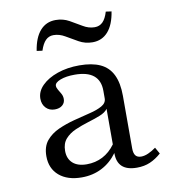

<svg xmlns="http://www.w3.org/2000/svg" viewBox="-74 -683 671 759"><g transform="rotate(-10 261.5 -303.5)"><path d="M194.4 11.3Q137.1 11.3 103.6 -17.3Q70.2 -46 70.2 -95.2Q70.2 -133.9 89.5 -157.3Q108.9 -180.6 139.5 -194.4Q170.2 -208.1 204 -216.9Q237.9 -225.8 268.1 -233.1Q298.4 -240.3 317.7 -251.2Q337.1 -262.1 337.1 -280.6V-311.3Q337.1 -352.4 311.7 -373Q286.3 -393.5 236.3 -393.5Q201.6 -393.5 178.6 -384.7Q155.6 -375.8 155.6 -362.9Q155.6 -355.6 160.9 -346.8Q166.1 -337.9 171.8 -328.2Q177.4 -318.5 177.4 -306.5Q177.4 -291.1 166.1 -281.5Q154.8 -271.8 135.5 -271.8Q113.7 -271.8 100 -286.3Q86.3 -300.8 86.3 -323.4Q86.3 -352.4 109.7 -375.8Q133.1 -399.2 172.6 -412.9Q212.1 -426.6 260.5 -426.6Q311.3 -426.6 344.4 -411.3Q377.4 -396 393.5 -362.9Q409.7 -329.8 409.7 -278.2V-66.9Q409.7 -47.6 416.9 -38.3Q424.2 -29 439.5 -29Q453.2 -29 468.5 -35.9Q483.9 -42.7 499.2 -54L513.7 -28.2Q491.9 -8.9 468.5 1.2Q445.2 11.3 415.3 11.3Q336.3 11.3 337.1 -61.3Q311.3 -25.8 275 -7.3Q238.7 11.3 194.4 11.3ZM222.6 -36.3Q257.3 -36.3 286.3 -51.2Q315.3 -66.1 337.1 -96V-238.7Q327.4 -225 304.8 -216.1Q282.3 -207.3 255.6 -199.2Q229 -191.1 204 -180.2Q179 -169.4 162.9 -151.2Q146.8 -133.1 146.8 -103.2Q146.8 -71.8 166.5 -54Q186.3 -36.3 222.6 -36.3ZM329 -507.3Q299.2 -507.3 274.2 -521.4Q249.2 -535.5 226.6 -548.8Q204 -562.1 180.6 -562.1Q162.1 -562.1 149.2 -549.2Q136.3 -536.3 127.4 -508.9L104.8 -512.1Q112.9 -564.5 137.1 -591.9Q161.3 -619.4 199.2 -619.4Q229 -619.4 253.6 -605.6Q278.2 -591.9 300.8 -578.2Q323.4 -564.5 347.6 -564.5Q366.9 -564.5 379.8 -577.4Q392.7 -590.3 400.8 -617.7L423.4 -614.5Q415.3 -562.1 391.1 -534.7Q366.9 -507.3 329 -507.3Z"/></g></svg>

Font: Playfair 12pt Light
Style: Regular
Weight: 300
Designer: Claus Eggers Sørensen
Foundry: Claus Eggers Sørensen
Version: Version 2.000;gftools[0.9.28]